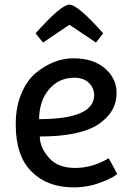

<svg xmlns="http://www.w3.org/2000/svg" viewBox="-20 -798 570 830"><path d="M280 -691 166 -614 134 -654Q244 -778 280 -778Q316 -778 426 -654L395 -614ZM450 -114 487 -46Q470 -30 415 -9Q360 12 297 12Q185 12 116.5 -56Q48 -124 48 -260Q48 -335 72 -392.5Q96 -450 134 -482Q212 -546 297.5 -546Q383 -546 433.5 -502.5Q484 -459 484 -396Q484 -313 405 -260.5Q326 -208 152 -208Q152 -162 190.5 -117Q229 -72 304.5 -72Q380 -72 450 -114ZM387 -387Q387 -417 364.5 -439.5Q342 -462 301 -462Q235 -462 192.5 -412.5Q150 -363 149 -283Q387 -283 387 -387Z"/></svg>

Font: Convergence
Style: Regular
Weight: 400
Designer: Nicolas Silva and John Vargas
Foundry: Nicolas Silva and Jonh Vargas
Version: Version 1.002